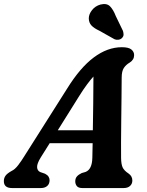

<svg xmlns="http://www.w3.org/2000/svg" viewBox="-44 -952 744 972"><path d="M162 -154.5Q143 -123.5 143.8 -105.8Q144.5 -88 159.5 -81L184 -72.5Q196.5 -66 201.8 -57.5Q207 -49 207 -40Q207 -21 195 -10.5Q183 0 163 0H17Q-24.5 0 -24.5 -35Q-24.5 -50.5 -16.2 -62.2Q-8 -74 15.5 -87Q31 -94 47.5 -115.2Q64 -136.5 80.5 -163.5L295.5 -503Q361.5 -609.5 430.8 -661.2Q500 -713 573 -713Q607 -713 621 -701.5Q635 -690 635 -673Q635 -649.5 613 -635.5Q594 -624.5 583 -608Q572 -591.5 572 -558.5Q572 -516.5 571.2 -459.5Q570.5 -402.5 569.8 -343.2Q569 -284 568.8 -233.2Q568.5 -182.5 569 -152.5Q569.5 -120.5 576.8 -104.5Q584 -88.5 607.5 -73Q626 -60 626 -38Q626 -21.5 614.5 -10.8Q603 0 582 0H373Q353 0 345 -10Q337 -20 337 -34Q337 -49 345.5 -58.8Q354 -68.5 370 -76L389 -81.5Q422.5 -94.5 423.5 -154Q424 -186.5 425 -227H207.5ZM355.5 -463.5 248.5 -292.5H426Q427 -358 428 -430.2Q429 -502.5 429 -564.5Q414 -548 395.8 -523.5Q377.5 -499 355.5 -463.5ZM542 -871 578.5 -795.5Q581.5 -785.5 581.5 -776.5Q581.5 -767.5 573 -759Q565.5 -752 554.8 -750.8Q544 -749.5 535.5 -753.5L459 -796.5Q432 -809 419 -823Q406 -837 405.5 -858.5Q405.5 -880 421.8 -900.8Q438 -921.5 464.5 -929Q496.5 -937 513.2 -919.8Q530 -902.5 542 -871Z"/></svg>

Font: Fraunces 9pt SuperSoft SemiBold
Style: Italic
Weight: 600
Italic angle: -16°
Version: Version 1.000;[0bf87f6ff]